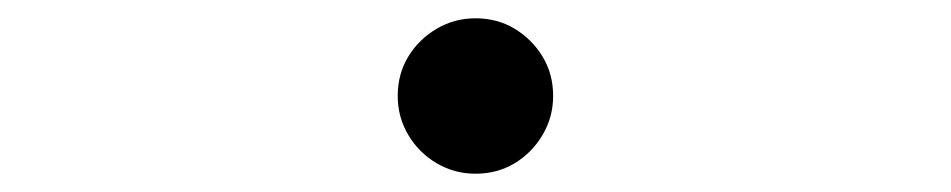

<svg xmlns="http://www.w3.org/2000/svg" viewBox="-20 -485 1040 210"><path d="M500 -295Q477 -295 457.5 -306.5Q438 -318 426.5 -337.5Q415 -357 415 -380Q415 -404 426.5 -423Q438 -442 457.5 -453.5Q477 -465 500 -465Q524 -465 543 -453.5Q562 -442 573.5 -423Q585 -404 585 -380Q585 -357 573.5 -337.5Q562 -318 543 -306.5Q524 -295 500 -295Z"/></svg>

Font: Noto Serif HK ExtraLight
Style: Regular
Weight: 200
Designer: Ryoko NISHIZUKA 西塚涼子 (kana & ideographs); Frank Grießhammer (Latin, Greek & Cyrillic); Wenlong ZHANG 张文龙 (bopomofo); San
Foundry: Adobe
Version: Version 2.002-H1;hotconv 1.1.0;makeotfexe 2.6.0